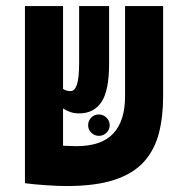

<svg xmlns="http://www.w3.org/2000/svg" viewBox="-20 -606 626 635"><path d="M200.2 9.3Q172.9 9.3 132.6 6.6Q92.3 3.9 63.5 0V-0.5H62.5V-585.9H188.5V-312Q198.7 -304.7 213.4 -304.7Q227.5 -304.7 234.6 -326.9Q241.7 -349.1 241.7 -399.4V-585.9H340.8V-395Q340.8 -306.6 315.7 -268.8Q290.5 -231 242.2 -231Q225.6 -231 212.2 -235.6Q198.7 -240.2 188.5 -247.6V-124Q219.2 -122.6 232.4 -122.6Q315.4 -122.6 354.5 -164.3Q393.6 -206.1 393.6 -287.6V-585.9H519.5V-287.6Q519.5 -219.7 505.4 -165Q491.2 -110.4 456.3 -71.3Q421.4 -32.2 359.1 -11.5Q296.9 9.3 200.2 9.3ZM307.1 -156.7Q292.5 -156.7 282 -167Q271.5 -177.2 271.5 -191.9Q271.5 -206.5 281.7 -217Q292 -227.5 306.6 -227.5Q321.3 -227.5 332 -217Q342.8 -206.5 342.8 -191.9Q342.8 -177.2 332.3 -167Q321.8 -156.7 307.1 -156.7Z"/></svg>

Font: Cascadia Code NF
Style: Bold
Weight: 700
Monospace: yes
Designer: Aaron Bell
Foundry: Saja Typeworks
Version: Version 2404.023; ttfautohint (v1.8.4)